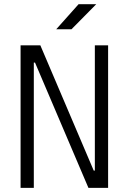

<svg xmlns="http://www.w3.org/2000/svg" viewBox="-20 -914 626 934"><path d="M410.2 0H505.9V-693.4H441.4V-84H436L176.3 -693.4H80.1V0H144.5V-609.4H150.4ZM253.4 -771.5H327.6L448.2 -893.6H362.3Z"/></svg>

Font: Cascadia Code PL Light
Style: Regular
Weight: 300
Monospace: yes
Designer: Aaron Bell
Foundry: Saja Typeworks
Version: Version 2404.023